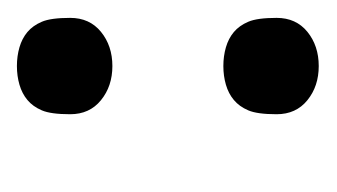

<svg xmlns="http://www.w3.org/2000/svg" viewBox="-102 -320 383 218"><g transform="rotate(-90 89.0 -210.5)"><path d="M162.1 -370.4Q169.4 -364.3 173.8 -354Q178.2 -343.8 178.2 -321.8Q178.2 -299.8 162.4 -286.9Q146.5 -273.9 123.5 -273.9Q100.6 -273.9 84.7 -286.9Q68.8 -299.8 68.8 -321.8Q68.8 -343.8 73.2 -354Q77.6 -364.3 85 -370.4Q92.3 -376.5 102.3 -379.4Q112.3 -382.3 123.5 -382.3Q134.8 -382.3 144.8 -379.4Q154.8 -376.5 162.1 -370.4ZM162.1 -136Q169.4 -129.9 173.8 -119.6Q178.2 -109.4 178.2 -87.4Q178.2 -65.4 162.4 -52.5Q146.5 -39.6 123.5 -39.6Q100.6 -39.6 84.7 -52.5Q68.8 -65.4 68.8 -87.4Q68.8 -109.4 73.2 -119.6Q77.6 -129.9 85 -136Q92.3 -142.1 102.3 -145Q112.3 -147.9 123.5 -147.9Q134.8 -147.9 144.8 -145Q154.8 -142.1 162.1 -136Z"/></g></svg>

Font: Meera
Style: Regular
Weight: 400
Designer: Hussain KH and Suresh P for Swathanthra Malayalam Computing (SMC)
Version: 7.0.0+20160512